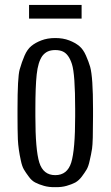

<svg xmlns="http://www.w3.org/2000/svg" viewBox="-20 -754 453 787"><path d="M99.1 -677.7V-733.9H314.5V-677.7ZM125 -307.6V-277.3Q125 -139.6 141.1 -87.9Q157.2 -36.1 206.5 -36.1Q255.9 -36.1 272 -87.9Q288.1 -139.6 288.1 -277.3V-307.6Q288.1 -449.7 274.9 -491.2Q261.7 -532.2 237.3 -543Q224.6 -548.8 206.5 -548.8Q188.5 -548.8 175.8 -543Q163.1 -537.1 153.3 -524.4Q135.7 -499 130.4 -448.7Q125 -398.9 125 -307.6ZM51.8 -277.3V-307.6Q51.8 -437.5 60.5 -468.8Q69.3 -500 80.6 -525.9Q91.8 -551.8 108.4 -565.4Q125 -579.1 149.4 -588.4Q174.3 -598.1 206.5 -598.1Q238.8 -598.1 263.7 -588.4Q288.1 -579.1 304.7 -565.4Q321.3 -551.8 332.5 -525.9Q343.8 -500 349.6 -480Q361.3 -437.5 361.3 -307.6V-277.3Q361.3 -169.9 357.4 -145Q353.5 -120.1 347.7 -96.2Q342.8 -72.3 335 -59.1Q327.1 -45.9 315.4 -30.3Q303.7 -14.6 288.6 -5.9Q273.4 2 252.9 7.8Q232.4 13.7 206.5 13.2Q180.7 13.7 160.2 7.8Q139.6 2 124.5 -5.9Q109.4 -13.7 97.7 -30.3Q85.9 -45.9 78.1 -59.1Q70.3 -72.3 65.4 -96.2Q55.2 -142.1 53.2 -182.6Q51.8 -223.1 51.8 -277.3Z"/></svg>

Font: Oswald-Light
Style: Light
Weight: 300
Designer: vernon adams
Foundry: vernon adams
Version: Version ; ttfautohint (v0.92.18-e454-dirty) -l 8 -r 50 -G 20